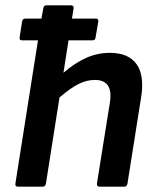

<svg xmlns="http://www.w3.org/2000/svg" viewBox="-20 -703 591 723"><path d="M48 0Q36 0 38 -12L123 -551H63Q52 -551 54 -563L63 -621Q65 -633 75 -633H136L143 -671Q144 -683 155 -683H247Q259 -683 257 -671L251 -633H341Q352 -633 350 -621L340 -563Q339 -551 329 -551H238L219 -429Q262 -466 304.5 -485Q347 -504 394 -504Q464 -504 494.5 -461Q525 -418 511 -334L460 -12Q458 0 448 0H355Q344 0 345 -12L394 -318Q407 -402 337 -402Q307 -402 276.5 -387Q246 -372 204 -336L153 -12Q151 0 140 0Z"/></svg>

Font: Sofia Sans
Style: Bold Italic
Weight: 700
Italic angle: -9°
Designer: Botio Nikoltchev, Ani Petrova
Foundry: lettersoup
Version: Version 4.101; ttfautohint (v1.8.4.7-5d5b)